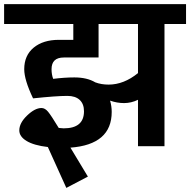

<svg xmlns="http://www.w3.org/2000/svg" viewBox="-40 -712 926 935"><path d="M866 -692V-595H761V0H632V-226Q599 -210 564 -210Q530 -210 496 -222Q504 -195 504 -167Q504 -8 303 7L388 148L283 203L193 4Q125 -4 89.5 -25.5Q54 -47 54 -77Q54 -113 92 -149.5Q130 -186 162 -186Q179 -186 194 -168Q209 -150 246 -89Q262 -87 270 -87Q369 -87 369 -170Q369 -206 348 -225.5Q327 -245 288 -245Q234 -245 121 -233Q78 -323 78 -375Q78 -442 124 -480Q170 -518 247 -518H317V-595H-20V-692ZM632 -356V-595H440V-432H271Q211 -432 211 -375Q211 -349 219 -328Q275 -335 322 -335Q384 -335 424 -311Q453 -300 489 -300Q563 -300 632 -356Z"/></svg>

Font: FiraGO SemiBold
Style: Regular
Weight: 600
Designer: bBox Type
Foundry: bBox Type GmbH
Version: Version 1.001;PS 001.001;hotconv 1.0.88;makeotf.lib2.5.64775